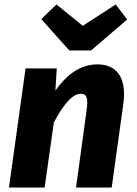

<svg xmlns="http://www.w3.org/2000/svg" viewBox="-20 -836 613 856"><path d="M478 0 529 -367C532 -385 533 -401 533 -416C533 -508 486 -549 414 -549C347 -549 284 -513 227 -432L233 -531H94L20 0H179L220 -290C267 -379 307 -418 339 -418C358 -418 369 -411 369 -379C369 -370 368 -358 366 -344L319 0ZM349 -721 232 -816 164 -751 289 -611H386L547 -749L496 -816Z"/></svg>

Font: Fira Sans OT
Style: Bold Italic
Weight: 700
Italic angle: -8°
Designer: Carrois Corporate & Edenspiekermann
Foundry: Carrois Corporate GbR & Edenspiekermann AG
Version: Version 2.001